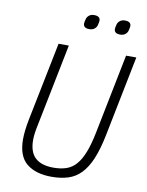

<svg xmlns="http://www.w3.org/2000/svg" viewBox="-96 -951 788 1031"><g transform="rotate(10 297.5 -435.5)"><path d="M227 -698 138 -254Q131 -222 128.5 -201.5Q126 -181 126 -166Q126 -100 159.5 -69Q193 -38 259 -38Q299 -38 329.5 -48.5Q360 -59 382.5 -85Q405 -111 422 -154.5Q439 -198 452 -263L539 -698H595L507 -258Q491 -179 469 -127Q447 -75 417 -44Q387 -13 347.5 -0.5Q308 12 257 12Q171 12 121.5 -28Q72 -68 72 -160Q72 -206 85 -271L171 -698ZM320 -804Q287 -804 287 -829Q287 -837 292 -855Q295 -866 305.5 -874.5Q316 -883 333 -883Q366 -883 366 -858Q366 -850 361 -832Q358 -821 347.5 -812.5Q337 -804 320 -804ZM488 -804Q455 -804 455 -829Q455 -837 460 -855Q463 -866 473.5 -874.5Q484 -883 501 -883Q534 -883 534 -858Q534 -850 529 -832Q526 -821 515.5 -812.5Q505 -804 488 -804Z"/></g></svg>

Font: IBM Plex Sans Condensed Light
Style: Italic
Weight: 300
Width: 3
Italic angle: -11°
Designer: Mike Abbink, Paul van der Laan, Pieter van Rosmalen
Foundry: Bold Monday
Version: Version 1.3